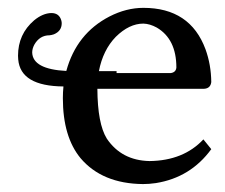

<svg xmlns="http://www.w3.org/2000/svg" viewBox="-20 -459 574 489"><path d="M498 -104 518.1 -79.1Q465.3 -6.8 377 7.3Q359.9 9.8 344.2 9.8Q240.2 8.8 185.1 -56.2Q140.1 -110.8 140.1 -209Q140.1 -224.1 141.6 -238.8Q32.2 -239.7 26.4 -307.6Q25.9 -312.5 25.9 -316.9Q25.9 -372.1 66.9 -407.2Q88.9 -425.3 110.8 -425.8Q130.9 -425.8 136.2 -406.7Q137.2 -402.8 137.2 -399.9Q137.2 -379.9 117.2 -371.6Q111.3 -369.6 106 -369.1Q81.1 -369.1 67.4 -345.2Q62 -335 62 -325.2Q63.5 -282.7 148.9 -278.3Q174.8 -373.5 258.8 -417Q301.8 -439 345.2 -439Q464.4 -439 503.4 -333.5Q517.6 -294.4 518.1 -250Q516.1 -233.9 500 -232.9H228Q228.5 -144 252 -106Q289.6 -50.3 360.8 -48.8Q447.3 -49.8 498 -104ZM231.9 -277.8H276.9V-272.9H415Q428.2 -274.9 429.2 -287.1Q429.2 -359.4 379.4 -388.7Q361.8 -398.4 345.2 -398.9Q309.1 -398.9 274.9 -365.2Q242.2 -331.5 231.9 -277.8Z"/></svg>

Font: Linux Biolinum Capitals O
Style: Small Caps
Weight: 400
Designer: Philipp H. Poll
Foundry: Philipp H. Poll
Version: Version 1.0.4